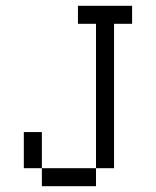

<svg xmlns="http://www.w3.org/2000/svg" viewBox="-20 -645 540 665"><path d="M437.5 -562.5V-625H250V-562.5H312.5Q312.5 -562.5 312.5 -62.5H125V0H312.5V-62.5H375Q375 -62.5 375 -562.5ZM125 -62.5Q125 -62.5 125 -187.5H62.5Q62.5 -187.5 62.5 -62.5Z"/></svg>

Font: CalcUnifontExMono
Style: Regular
Weight: 500
Version: Version 15.0.06